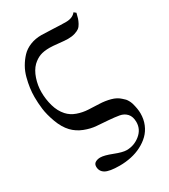

<svg xmlns="http://www.w3.org/2000/svg" viewBox="-205 -758 919 1044"><g transform="rotate(-30 254.5 -236.0)"><path d="M16.1 -367.2Q16.1 -394.5 20 -422.9Q23.9 -451.2 32.2 -482.9Q40.5 -514.6 56.2 -542Q71.8 -569.3 93 -591.8Q114.3 -614.3 146.2 -627.2Q178.2 -640.1 216.8 -640.1Q234.9 -640.1 287.4 -637.5Q339.8 -634.8 369.1 -634.8Q410.2 -634.8 430.2 -660.2L442.9 -649.9Q438 -629.4 434.3 -617.9Q430.7 -606.4 422.6 -591.3Q414.6 -576.2 404.1 -568.6Q393.6 -561 375.5 -555.4Q357.4 -549.8 333 -549.8Q313.5 -549.8 276.4 -554Q239.3 -558.1 221.2 -558.1Q184.1 -558.1 160.2 -549.1Q136.2 -540 113.8 -519Q89.4 -494.6 75.7 -453.9Q62 -413.1 62 -371.1Q62 -326.2 74.2 -283.2Q86.4 -240.2 112.8 -210.9Q134.8 -186.5 168 -174.8Q201.2 -163.1 235.4 -161.4Q269.5 -159.7 303.7 -158.4Q337.9 -157.2 371.1 -148.4Q404.3 -139.6 425.8 -119.1L440.4 -105.5Q444.8 -100.6 450.4 -91.1Q456.1 -81.5 460 -69.8Q471.2 -30.8 471.2 -2Q471.2 34.7 458.3 65.9Q445.3 97.2 422.6 119.4Q399.9 141.6 369.6 157.2Q339.4 172.9 304.4 180.4Q269.5 188 231.9 188Q167.5 188 142.3 173.1Q117.2 158.2 117.2 128.9Q117.2 111.3 130.4 103.8Q143.6 96.2 161.1 96.2Q185.5 96.2 233.6 115Q281.7 133.8 306.2 133.8Q353.5 133.8 390.9 103.5Q428.2 73.2 428.2 27.8Q428.2 -6.8 411.1 -25.6Q394 -44.4 366.9 -49.1Q339.8 -53.7 303.2 -56.6Q266.6 -59.6 230.7 -62Q194.8 -64.5 156.2 -79.6Q117.7 -94.7 90.8 -123Q62 -153.3 43.9 -202.6Q25.9 -252 21 -290.8Q16.1 -329.6 16.1 -367.2Z"/></g></svg>

Font: Linux Biolinum G
Style: Regular
Weight: 400
Designer: Philipp H. Poll
Foundry: Philipp H. Poll
Version: Version 1.1.0 ; ttfautohint (v1.6)